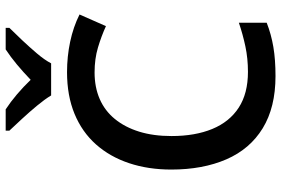

<svg xmlns="http://www.w3.org/2000/svg" viewBox="-177 -803 990 676"><g transform="rotate(-90 318.0 -465.0)"><path d="M401 -627Q349 -627 307.5 -609Q266 -591 237 -555.5Q208 -520 192.5 -470Q177 -420 177 -356Q177 -273 202 -212.5Q227 -152 277 -119.5Q327 -87 403 -87Q450 -87 492.5 -96Q535 -105 576 -119V-21Q535 -5 490.5 2.5Q446 10 388 10Q278 10 204.5 -35Q131 -80 95 -163Q59 -246 59 -357Q59 -438 81.5 -505.5Q104 -573 147.5 -622Q191 -671 255 -697.5Q319 -724 402 -724Q457 -724 509 -713Q561 -702 605 -680L564 -587Q529 -603 489 -615Q449 -627 401 -627ZM320 -780Q306 -803 284 -829.5Q262 -856 238 -882Q214 -908 196 -927V-940H271Q297 -923 323.5 -900.5Q350 -878 375 -852Q402 -878 429 -900.5Q456 -923 482 -940H558V-927Q539 -908 514.5 -882Q490 -856 467.5 -829.5Q445 -803 433 -780Z"/></g></svg>

Font: Noto Sans Oriya Medium
Style: Regular
Weight: 500
Version: Version 2.003